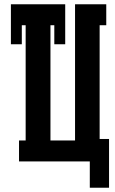

<svg xmlns="http://www.w3.org/2000/svg" viewBox="-20 -755 540 898"><path d="M490 123H400V0H69V-98H100V-637H82V-548H31V-735H285V-548H234V-637H216V-98H331V-735H477V-637H446V-105H490Z"/></svg>

Font: Iosevka Slab Extrabold
Style: Regular
Weight: 800
Monospace: yes
Designer: Belleve Invis
Foundry: Belleve Invis
Version: Version 11.1.1; ttfautohint (v1.8.3)